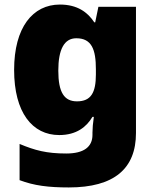

<svg xmlns="http://www.w3.org/2000/svg" viewBox="-20 -583 683 843"><path d="M243 -563C124 -563 42 -463 42 -276C42 -89 122 10 240 10C316 10 360 -26 386 -70H392C388 -43 386 -18 386 -1V9C386 62 348 91 271 91C184 91 133 77 66 49V208C129 232 193 240 282 240C482 240 577 157 577 1V-553H412L398 -485H394C365 -529 320 -563 243 -563ZM315 -415C383 -415 401 -365 401 -279V-256C401 -177 380 -138 318 -138C262 -138 236 -177 236 -273C236 -366 262 -415 315 -415Z"/></svg>

Font: Noto Sans Arabic UI Bk
Style: Regular
Weight: 900
Designer: Monotype Design Team, Nadine Chahine and Nizar Qandah
Foundry: Monotype Imaging Inc.
Version: Version 2.010